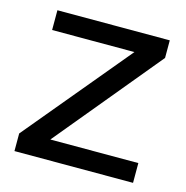

<svg xmlns="http://www.w3.org/2000/svg" viewBox="-84 -605 665 685"><g transform="rotate(15 248.5 -262.5)"><path d="M28 0V-65L350 -452H46V-525H461V-460L141 -73H466V0Z"/></g></svg>

Font: Hubot Sans
Style: Regular
Weight: 400
Designer: Deni Anggara
Foundry: GitHub, Inc., Subsidiary of Microsoft Corporation
Version: Version 2.000